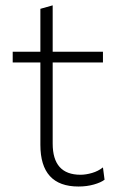

<svg xmlns="http://www.w3.org/2000/svg" viewBox="-20 -688 443 718"><path d="M273.5 9.5Q131 9.5 131 -146.5V-454.5H27.5V-494.5H131V-655L177 -668V-494.5H365V-454.5H177V-151Q177 -34.5 281 -34.5Q301 -34.5 324.2 -41.2Q347.5 -48 365 -62L371 -16Q357.5 -5.5 331 2Q304.5 9.5 273.5 9.5Z"/></svg>

Font: Commissioner ExtraLight
Style: Regular
Weight: 200
Designer: Kostas Bartsokas
Foundry: Kostas Bartsokas
Version: Version 1.000; ttfautohint (v1.8.3)